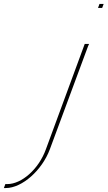

<svg xmlns="http://www.w3.org/2000/svg" viewBox="-59 -774 544 970"><path d="M446.2 -734H436.2L443.6 -754H453.6H454.6H464.6L457.2 -734H447.2ZM365.7 -543 369.1 -552H391.1L386.4 -542L192.9 -20C153.8 86 52.6 176 -29.4 176H-39.4L-32 156H-22C50 156 136.6 81 172.9 -20Z"/></svg>

Font: Nordica Plus
Style: NordicaClassicUltLtCondObl
Weight: 300
Version: Version 1.01